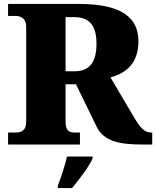

<svg xmlns="http://www.w3.org/2000/svg" viewBox="-20 -734 793 975"><path d="M21 0H386V-61H362C333 -61 313 -67 313 -116V-306H366L471 -90C508 -15 590 0 706 0H753V-61H746C713 -61 691 -86 655 -148L541 -341C618 -362 683 -410 683 -525C683 -638 606 -714 382 -714H21V-653H59C79 -653 113 -646 113 -597V-116C113 -67 84 -61 59 -61H21ZM358 -372H313V-647H356C430 -647 470 -609 470 -513C470 -419 436 -372 358 -372ZM274 208V221H346C382 177 432 113 450 71V61H320C312 102 288 171 274 208Z"/></svg>

Font: Noto Serif Gurmukhi Black
Style: Regular
Weight: 900
Designer: Vaibhav Singh and the Monotype Design Team
Foundry: Monotype Imaging Inc.
Version: Version 2.004